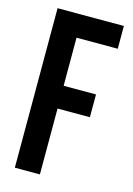

<svg xmlns="http://www.w3.org/2000/svg" viewBox="-109 -757 562 814"><g transform="rotate(15 172.0 -350.0)"><path d="M150 -389H292V-289H150V0H40V-700H331V-600H150Z"/></g></svg>

Font: SVN-Bebas Neue
Style: Bold
Weight: 700
Designer: Ryoichi Tsunekawa
Foundry: Ryoichi Tsunekawa
Version: Version 1.300; ttfautohint (v1.7.9-c794)